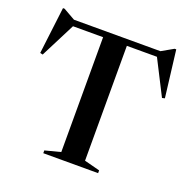

<svg xmlns="http://www.w3.org/2000/svg" viewBox="-132 -881 1001 1010"><g transform="rotate(20 368.5 -376.0)"><path d="M522 -15.5V0H215V-15.5L302 -38V-681H133.5L34.5 -486.5L19.5 -490L51.5 -752.5H60.5L126.5 -715H610.5L676.5 -752.5H685.5L717.5 -490L702.5 -486.5L603.5 -681H435V-38Z"/></g></svg>

Font: Newsreader Display Medium
Style: Regular
Weight: 500
Designer: Hugues Gentile
Foundry: Production Type
Version: Version 1.001